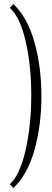

<svg xmlns="http://www.w3.org/2000/svg" viewBox="-20 -850 260 951"><path d="M28.8 62.5Q79.1 16.1 106.9 -106.9Q134.8 -230 134.8 -377.9Q134.8 -524.4 107.2 -645Q79.6 -765.6 28.8 -811L45.9 -830.1Q115.2 -765.6 150.1 -642.6Q185.1 -519.5 185.1 -373.5Q185.1 -228 150.1 -105.2Q115.2 17.6 45.9 81.1Z"/></svg>

Font: Reswysokr
Style: Regular
Weight: 500
Version: Version 0.984